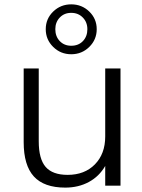

<svg xmlns="http://www.w3.org/2000/svg" viewBox="-20 -854 654 883"><path d="M534.2 -539.1V0H463.9V-90.8Q436.5 -43 388.7 -17.1Q340.8 8.8 280.3 8.8Q182.6 8.8 135.7 -42.5Q88.9 -93.8 88.9 -200.2V-539.1H158.2V-204.1Q158.2 -123 189.9 -86.4Q221.7 -49.8 291 -49.8Q369.1 -49.8 416.5 -98.1Q463.9 -146.5 463.9 -226.6V-539.1ZM224.6 -638.2Q190.4 -671.9 190.4 -719.7Q190.4 -767.6 224.6 -800.8Q258.8 -834 307.6 -834Q356.4 -834 390.6 -800.8Q424.8 -767.6 424.8 -719.7Q424.8 -671.9 390.6 -638.2Q356.4 -604.5 307.6 -604.5Q258.8 -604.5 224.6 -638.2ZM234.4 -719.7Q234.4 -686.5 254.9 -665Q275.4 -643.6 307.6 -643.6Q340.8 -643.6 361.3 -665Q381.8 -686.5 381.8 -719.7Q381.8 -752 360.8 -773.4Q339.8 -794.9 307.6 -794.9Q275.4 -794.9 254.9 -773.4Q234.4 -752 234.4 -719.7Z"/></svg>

Font: Min Sans Light
Style: Regular
Weight: 300
Designer: Jinseong-Kim, NotoSansCJK, Nunito
Foundry: Jinseong-Kim
Version: Version 1.400;Glyphs 3.1.2 (3151)